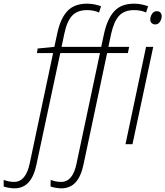

<svg xmlns="http://www.w3.org/2000/svg" viewBox="-143 -785 900 1045"><path d="M-64 240Q-78 240 -95.5 237Q-113 234 -123 230V194Q-95 205 -66 205Q-2 205 19 103L146 -496H58L62 -521L153 -530L169 -605Q186 -684 223.5 -724.5Q261 -765 331 -765Q354 -765 374 -760.5Q394 -756 407 -751L396 -717Q367 -730 331 -730Q278 -730 249.5 -699.5Q221 -669 207 -601L192 -530H408L424 -605Q442 -684 479.5 -724.5Q517 -765 587 -765Q610 -765 629.5 -760.5Q649 -756 663 -751L652 -717Q637 -724 620.5 -727Q604 -730 587 -730Q534 -730 505.5 -699.5Q477 -669 462 -601L447 -530H560L553 -496H440L312 108Q298 176 268 208Q238 240 191 240Q177 240 159.5 237Q142 234 132 230L133 194Q160 205 190 205Q254 205 274 103L401 -496H185L56 108Q42 176 12 208Q-18 240 -64 240ZM702 -652Q691 -652 683 -659Q675 -666 675 -679Q675 -695 684.5 -709.5Q694 -724 710 -724Q724 -724 730.5 -716Q737 -708 737 -698Q737 -681 727.5 -666.5Q718 -652 702 -652ZM540 0 652 -530H691L578 0Z"/></svg>

Font: Noto Sans Disp ExtLt
Style: Italic
Weight: 200
Italic angle: -12°
Designer: Monotype Design Team
Foundry: Monotype Imaging Inc.
Version: Version 2.000;GOOG;noto-source:20170915:90ef993387c0